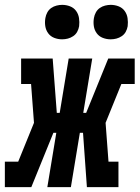

<svg xmlns="http://www.w3.org/2000/svg" viewBox="-50 -771 575 791"><path d="M-30 0V-105H25L90 -265L78 -425H37V-530H167L184 -306H196L233 -530H330L293 -306H305L396 -530H505V-425H450L385 -265L397 -105H438V0H308L292 -224H279L242 0H145L182 -224H170L79 0ZM406 -609Q389 -609 373.5 -615Q358 -621 348.5 -634Q339 -647 336.5 -663.5Q334 -680 337 -697Q339 -709 345 -720Q351 -731 361 -738Q371 -745 383 -748Q395 -751 406 -751Q423 -751 438.5 -745Q454 -739 463.5 -726Q473 -713 475.5 -696.5Q478 -680 476 -663Q474 -651 468 -640Q462 -629 451.5 -622Q441 -615 429.5 -612Q418 -609 406 -609ZM206 -609Q189 -609 173.5 -615Q158 -621 148.5 -634Q139 -647 136.5 -663.5Q134 -680 137 -697Q139 -709 145 -720Q151 -731 161 -738Q171 -745 183 -748Q195 -751 206 -751Q223 -751 238.5 -745Q254 -739 263.5 -726Q273 -713 275.5 -696.5Q278 -680 276 -663Q274 -651 268 -640Q262 -629 251.5 -622Q241 -615 229.5 -612Q218 -609 206 -609Z"/></svg>

Font: Iosevka Slab Extrabold
Style: Italic
Weight: 800
Italic angle: -9°
Monospace: yes
Designer: Belleve Invis
Foundry: Belleve Invis
Version: Version 11.1.0; ttfautohint (v1.8.3)